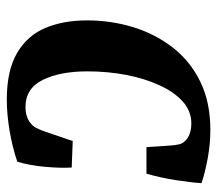

<svg xmlns="http://www.w3.org/2000/svg" viewBox="-57 -569 639 565"><g transform="rotate(90 262.5 -286.5)"><path d="M273 13Q187 13 135.5 -17.5Q84 -48 62 -101Q40 -154 40 -223Q40 -294 60 -359Q80 -424 120 -475.5Q160 -527 220.5 -556.5Q281 -586 362 -586Q403 -586 444.5 -578.5Q486 -571 519 -560Q517 -529 510 -484Q503 -439 491 -398H413L408 -472Q407 -484 404.5 -495Q402 -506 390 -516Q373 -530 343 -530Q307 -530 279 -505Q251 -480 231 -436.5Q211 -393 200.5 -338.5Q190 -284 190 -224Q190 -144 215 -93Q240 -42 295 -42Q309 -42 320.5 -45.5Q332 -49 340 -55Q351 -63 356 -73Q361 -83 365 -93L395 -181L473 -178Q475 -146 471 -100.5Q467 -55 456 -18Q412 -3 363.5 5Q315 13 273 13Z"/></g></svg>

Font: Rasa
Style: Bold Italic
Weight: 700
Italic angle: -7.10001°
Designer: Anna Giedrys (Yrsa+Rasa design), David Brezina (Yrsa art-direction, Rasa art-direction, design)
Foundry: Rosetta Type Foundry
Version: Version 2.004